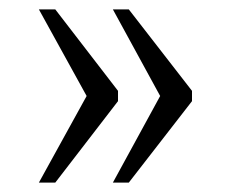

<svg xmlns="http://www.w3.org/2000/svg" viewBox="-20 -475 494 410"><path d="M221 -85H255L390 -259V-281L255 -455H221L322 -270ZM63 -85H98L232 -259V-281L98 -455H63L165 -270Z"/></svg>

Font: Noto Serif Khmer SemiCondensed Light
Style: Regular
Weight: 300
Width: 4
Designer: Danh Hong and the Monotype Design Team
Foundry: Monotype Imaging Inc.
Version: Version 2.004